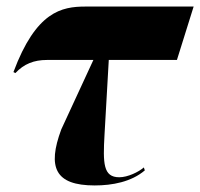

<svg xmlns="http://www.w3.org/2000/svg" viewBox="-20 -556 611 586"><path d="M269 10C323 10 381 -1 422 -36L419 -45C403 -31 370 -15 344 -15C295 -15 294 -57 299 -145L312 -373H520L571 -536H241C168 -536 90 -521 21 -336L27 -333C53 -361 84 -373 123 -373H265L167 -161C124 -45 148 10 269 10Z"/></svg>

Font: Noto Serif Display Condensed Black
Style: Italic
Weight: 900
Width: 3
Italic angle: -12°
Designer: Monotype Design Team
Foundry: Monotype Imaging Inc.
Version: Version 2.009